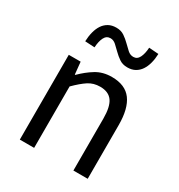

<svg xmlns="http://www.w3.org/2000/svg" viewBox="-171 -837 889 953"><g transform="rotate(30 273.5 -360.5)"><path d="M82 0V-486H150L157 -416H160Q195 -451 233.5 -474.5Q272 -498 323 -498Q400 -498 435.5 -450Q471 -402 471 -308V0H389V-297Q389 -366 367 -396.5Q345 -427 297 -427Q259 -427 230 -408Q201 -389 164 -352V0ZM364 -577Q337 -577 318 -590Q299 -603 283 -619Q267 -635 252.5 -648Q238 -661 221 -661Q198 -661 187 -639Q176 -617 174 -582L119 -585Q120 -614 126.5 -639Q133 -664 145 -682Q157 -700 175.5 -710.5Q194 -721 220 -721Q247 -721 266 -708Q285 -695 301 -679Q317 -663 331.5 -650Q346 -637 364 -637Q386 -637 397 -659Q408 -681 410 -716L465 -712Q464 -683 457.5 -658.5Q451 -634 439 -616Q427 -598 408.5 -587.5Q390 -577 364 -577Z"/></g></svg>

Font: CV Source Sans
Style: Regular
Weight: 400
Designer: Paul D. Hunt
Foundry: Adobe Systems Incorporated
Version: Version 3.001